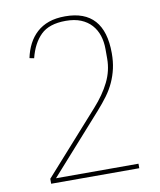

<svg xmlns="http://www.w3.org/2000/svg" viewBox="-81 -775 701 839"><g transform="rotate(-10 270.0 -355.0)"><path d="M469 0H78V-22L321 -294Q365 -343 389.5 -392.5Q414 -442 414 -496V-538Q414 -571 405 -598.5Q396 -626 377.5 -646.5Q359 -667 331 -678.5Q303 -690 264 -690Q190 -690 153 -653.5Q116 -617 100 -553L80 -557Q87 -591 101.5 -619Q116 -647 138.5 -667.5Q161 -688 192 -699Q223 -710 265 -710Q438 -710 438 -516Q438 -479 431 -448Q424 -417 411 -388.5Q398 -360 378.5 -333.5Q359 -307 334 -279L103 -20H469Z"/></g></svg>

Font: IBM Plex Sans Cond Thin
Style: Regular
Weight: 100
Width: 3
Designer: Mike Abbink, Paul van der Laan, Pieter van Rosmalen
Foundry: Bold Monday
Version: Version 1.3